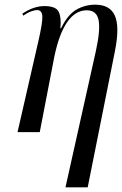

<svg xmlns="http://www.w3.org/2000/svg" viewBox="-20 -565 522 821"><path d="M260 236 390 -347Q410 -438 401.5 -479.5Q393 -521 351 -521Q302 -521 267 -470Q232 -419 212 -321L150 0H55L145 -393Q162 -467 161 -494.5Q160 -522 138 -522Q129 -522 113.5 -516.5Q98 -511 79 -498L76 -507Q102 -524 125 -531.5Q148 -539 170 -539Q220 -539 231.5 -513.5Q243 -488 238 -444H241Q270 -503 307 -524Q344 -545 387 -545Q450 -545 471 -498.5Q492 -452 472 -349L355 236Z"/></svg>

Font: Noto Serif Display ExtraCondensed
Style: Italic
Weight: 400
Width: 2
Italic angle: -12°
Designer: Monotype Design Team
Foundry: Monotype Imaging Inc.
Version: Version 2.009